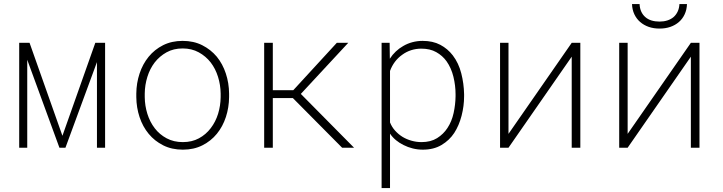

<svg xmlns="http://www.w3.org/2000/svg" viewBox="-20 -744 3641 967"><path d="M294.4 -60.1 128.9 -528.3H76.7V0H117.2V-442.9L279.3 0H309.6L468.3 -431.2V0H509.3V-528.3H460Z M666.5 -272.9V-254.9Q667 -202.1 682.9 -154.3Q698.7 -106.4 729 -69.8Q758.8 -33.7 802 -12Q845.2 9.8 900.9 9.8Q956.1 9.8 999.3 -12Q1042.5 -33.7 1072.3 -70.3Q1102.1 -106.9 1117.7 -154.8Q1133.3 -202.6 1133.8 -254.9V-272.9Q1133.3 -325.7 1117.4 -373.8Q1101.6 -421.9 1071.8 -458.5Q1041.5 -494.6 998.3 -516.4Q955.1 -538.1 899.9 -538.1Q844.7 -538.1 801.5 -516.4Q758.3 -494.6 728.5 -458Q698.7 -421.4 682.9 -373.5Q667 -325.7 666.5 -272.9ZM709 -254.9V-272.9Q709.5 -315.9 722.2 -356.9Q734.9 -397.9 759.3 -429.7Q783.7 -460.9 818.8 -480.5Q854 -500 899.9 -500Q945.3 -500 981 -480.5Q1016.6 -460.9 1041 -429.7Q1065.4 -397.9 1078.1 -356.9Q1090.8 -315.9 1091.3 -272.9V-254.9Q1090.8 -211.4 1078.4 -170.9Q1065.9 -130.4 1041.5 -98.6Q1017.1 -66.4 981.9 -47.4Q946.8 -28.3 900.9 -28.3Q855 -28.3 819.3 -47.4Q783.7 -66.4 759.3 -98.1Q734.9 -129.9 722.2 -170.7Q709.5 -211.4 709 -254.9Z M1455.1 -250 1703.1 0H1763.2L1495.1 -271L1733.9 -528.3H1676.3L1457 -289.6H1354V-528.3H1310.5V0H1354V-250Z M1901.9 203.1H1944.3V-70.8Q1957 -52.2 1974.6 -37.8Q1992.2 -23.4 2012.2 -13.7Q2034.2 -2.4 2059.1 3.7Q2084 9.8 2109.4 9.8Q2164.1 9.8 2203.6 -13.7Q2243.2 -37.1 2267.6 -74.2Q2292 -111.8 2304.7 -160.9Q2317.4 -210 2317.4 -259.3V-269.5Q2316.4 -322.8 2303.2 -374.5Q2290 -426.3 2260.7 -464.8Q2234.9 -498.5 2197.5 -518.3Q2160.2 -538.1 2108.4 -538.1Q2082 -538.1 2057.1 -531.5Q2032.2 -524.9 2010.7 -512.2Q1990.7 -501 1973.4 -484.6Q1956.1 -468.3 1943.4 -448.2L1942.4 -528.3H1901.9ZM2274.4 -269.5V-259.3Q2273.9 -217.3 2264.6 -174.8Q2255.4 -132.3 2233.4 -99.1Q2213.4 -68.4 2181.4 -48.3Q2149.4 -28.3 2103 -28.3Q2077.6 -28.3 2053 -35.2Q2028.3 -42 2007.3 -54.7Q1986.8 -67.4 1970.2 -85.7Q1953.6 -104 1944.3 -127.4V-386.7Q1953.6 -412.1 1969.2 -432.9Q1984.9 -453.6 2005.9 -468.3Q2026.4 -483.4 2050.8 -491.2Q2075.2 -499 2102.1 -499Q2146 -499 2177.2 -481.4Q2208.5 -463.9 2229 -435.5Q2252.9 -401.4 2263.7 -357.2Q2274.4 -313 2274.4 -269.5Z M2859.4 -528.3 2541 -69.8V-528.3H2498.5V0H2541L2859.4 -458.5V0H2902.8V-528.3Z M3459.5 -528.3 3141.1 -69.8V-528.3H3098.6V0H3141.1L3459.5 -458.5V0H3502.9V-528.3ZM3439.9 -723.6H3401.9Q3400.9 -702.6 3393.1 -686Q3385.3 -669.4 3372.6 -658.2Q3359.4 -647 3341.3 -641.1Q3323.2 -635.3 3301.8 -635.3Q3279.3 -635.3 3261.2 -640.9Q3243.2 -646.5 3230.5 -657.7Q3217.3 -668.9 3209.7 -685.5Q3202.1 -702.1 3201.2 -723.6H3163.1Q3164.1 -694.8 3175 -671.9Q3186 -648.9 3204.1 -633.3Q3222.7 -617.2 3247.3 -608.6Q3272 -600.1 3301.8 -600.1Q3331.5 -600.1 3356.2 -608.6Q3380.9 -617.2 3399.4 -633.3Q3417.5 -648.9 3428.2 -671.9Q3439 -694.8 3439.9 -723.6Z"/></svg>

Font: Roboto Mono ExtraLight
Style: Regular
Weight: 250
Monospace: yes
Designer: Google
Version: Version 3.000